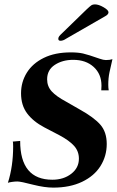

<svg xmlns="http://www.w3.org/2000/svg" viewBox="-20 -846 536 876"><path d="M132 -3Q75 -18 59 -18Q48 -18 34.5 -16Q21 -14 16 -12Q40 -87 40 -178Q40 -199 38 -200L72 -203Q72 -26 219 -26Q270 -26 305 -53Q340 -80 340 -122Q340 -156 318 -180.5Q296 -205 251 -229L182 -265Q131 -292 103.5 -329Q76 -366 76 -420Q76 -472 102.5 -514.5Q129 -557 180 -582Q231 -607 303 -607Q336 -607 358.5 -602Q381 -597 435 -578Q452 -572 463 -572Q481 -572 493 -576Q485 -542 479.5 -516Q474 -490 474 -459Q474 -446 476 -434H442Q443 -441 443 -455Q443 -508 407.5 -540.5Q372 -573 314 -573Q265 -573 230 -550Q195 -527 195 -484Q195 -452 216 -429Q237 -406 282 -382L343 -347Q408 -311 437.5 -277.5Q467 -244 467 -189Q467 -134 438.5 -88.5Q410 -43 354.5 -16.5Q299 10 223 10Q184 10 132 -3ZM246 -669Q246 -675 250 -680.5Q254 -686 266 -697L374 -802Q391 -818 397 -822Q403 -826 413 -826Q430 -826 452.5 -813Q475 -800 475 -790Q475 -780 460 -772L281 -669Q268 -660 256 -660Q246 -660 246 -669Z"/></svg>

Font: Unna
Style: Bold Italic
Weight: 700
Italic angle: -8.05°
Designer: Jorge de Buen Unna
Foundry: Omnibus-Type
Version: Version 2.008